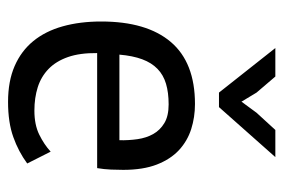

<svg xmlns="http://www.w3.org/2000/svg" viewBox="-135 -567 714 484"><g transform="rotate(90 222.0 -325.0)"><path d="M34.2 0ZM392.1 -36.6Q362.3 -14.6 325.4 -1.5Q288.6 11.7 236.8 11.7Q184.6 11.7 146.5 -4.9Q108.4 -21.5 83.5 -52Q58.6 -82.5 46.4 -126Q34.2 -169.4 34.2 -223.1Q34.2 -337.9 85.9 -398.7Q137.7 -459.5 242.2 -459.5Q275.4 -459.5 305.4 -450Q335.4 -440.4 358.4 -419.2Q381.3 -397.9 394.8 -363.3Q408.2 -328.6 408.2 -278.8Q408.2 -265.6 407.5 -247.8Q406.7 -230 403.8 -212.9H113.8Q113.3 -169.4 123.8 -139.4Q134.3 -109.4 153.6 -90.6Q172.9 -71.8 199.7 -63.2Q226.6 -54.7 258.8 -54.7Q294.4 -54.7 319.3 -66.9Q344.2 -79.1 362.3 -95.7ZM333.5 -269Q334 -292.5 330.8 -314.7Q327.6 -336.9 317.9 -354.2Q308.1 -371.6 290.3 -382.3Q272.5 -393.1 243.2 -393.1Q213.4 -393.1 191.2 -386.5Q168.9 -379.9 153.6 -365Q138.2 -350.1 129.4 -326.4Q120.6 -302.7 117.7 -269ZM250 -520H213.4L101.1 -662.1H172.9L213.4 -614.7L236.3 -576.7L264.2 -614.7L307.6 -662.1H376Z"/></g></svg>

Font: PT Astra Sans
Style: Regular
Weight: 400
Designer: A.Korolkova, I. Chaeva
Foundry: ParaType Ltd
Version: Version 1.001; ttfautohint (v1.6)